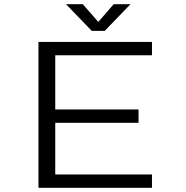

<svg xmlns="http://www.w3.org/2000/svg" viewBox="-20 -901 890 921"><path d="M606 -881 482.5 -753H420L296.5 -881H377L451.5 -796L525.5 -881ZM709 -636H245V-376H644.5V-312H245V-64H709V0H164.5V-700H709Z"/></svg>

Font: League Mono Wide Light
Style: Regular
Weight: 300
Width: 8
Designer: Tyler Finck
Foundry: The League of Moveable Type / Tyler Finck
Version: Version 2.210